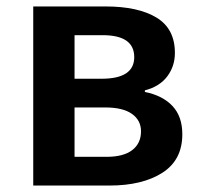

<svg xmlns="http://www.w3.org/2000/svg" viewBox="-20 -575 626 595"><path d="M83 -555H307Q408 -555 465 -520.5Q522 -486 522 -411Q522 -370 498.5 -338.5Q475 -307 429 -295V-290Q484 -279 514.5 -246.5Q545 -214 545 -159Q545 -79 483 -39.5Q421 0 319 0H83ZM396 -398Q396 -466 298 -466H211V-331H295Q396 -331 396 -398ZM417 -168Q417 -202 389 -222Q361 -242 306 -242H211V-89H310Q363 -89 390 -110Q417 -131 417 -168Z"/></svg>

Font: Merged Yaku Han JP SemiBold
Style: Regular
Weight: 600
Designer: Ryoko NISHIZUKA 西塚涼子 (kana, bopomofo & ideographs); Paul D. Hunt (Latin, Greek & Cyrillic); Sandoll Communications 산돌커뮤니
Foundry: Adobe
Version: Version 2.004